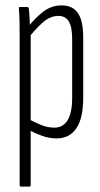

<svg xmlns="http://www.w3.org/2000/svg" viewBox="-20 -508 373 713"><path d="M190 6Q163 6 136.5 -3.5Q110 -13 86 -26V-66Q108 -54 132.5 -44Q157 -34 182 -34Q214 -34 231 -61.5Q248 -89 248 -145V-363Q248 -408 235.5 -428.5Q223 -449 197 -449Q166 -449 137.5 -423.5Q109 -398 83 -363L80 -403Q110 -441 140.5 -464.5Q171 -488 209 -488Q249 -488 269 -460Q289 -432 289 -368V-144Q289 -69 263.5 -31.5Q238 6 190 6ZM58 185Q53 185 53 179V-371Q53 -402 52.5 -428.5Q52 -455 50 -476Q49 -482 54 -482H81Q86 -482 87 -476Q89 -459 90 -438.5Q91 -418 91 -403L94 -388V179Q94 185 89 185Z"/></svg>

Font: Sofia Sans Extra Condensed Light
Style: Regular
Weight: 300
Designer: Botio Nikoltchev, Ani Petrova
Foundry: lettersoup
Version: Version 4.101